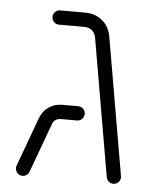

<svg xmlns="http://www.w3.org/2000/svg" viewBox="-44 -556 467 597"><g transform="rotate(5 190.0 -257.5)"><path d="M309.6 -14.4 235.6 -443.3Q233 -458.1 223.3 -466.1Q213.7 -474.1 198.5 -474.1H120.4Q111.1 -474.1 104.6 -480.6Q98.1 -487 98.1 -496.3Q98.1 -505.6 104.6 -512Q111.1 -518.5 120.4 -518.5H198.5Q230 -518.5 252 -500Q274.1 -481.5 279.3 -450.7L353.3 -21.9Q353.7 -20.7 353.7 -18.1Q353.7 -9.3 347.4 -2.6Q341.1 4.1 331.5 4.1Q323.3 4.1 317.2 -1.3Q311.1 -6.7 309.6 -14.4ZM25.9 -18.5Q25.9 -22.2 27 -25.6L83.7 -180Q91.9 -201.5 110.4 -214.1Q128.9 -226.7 152.2 -226.7H201.9Q211.1 -226.7 217.6 -220.2Q224.1 -213.7 224.1 -204.4Q224.1 -195.2 217.6 -188.7Q211.1 -182.2 201.9 -182.2H152.2Q143 -182.2 135.7 -177.8Q128.5 -173.3 125.6 -164.8L68.9 -10.4Q66.7 -4.1 60.9 0Q55.2 4.1 48.1 4.1Q38.1 4.1 32 -2.8Q25.9 -9.6 25.9 -18.5Z"/></g></svg>

Font: 26F Galaxy Hebrew
Style: Regular
Weight: 400
Designer: C₂₉H₂₅N₃O₅
Version: Version 1.000